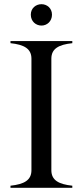

<svg xmlns="http://www.w3.org/2000/svg" viewBox="-20 -896 395 916"><path d="M30 -10V0H325V-10C260 -17 225 -36 225 -84V-616C225 -664 260 -683 325 -690V-700H30V-690C95 -683 130 -664 130 -616V-84C130 -36 95 -17 30 -10ZM228 -826C228 -857 204 -876 178 -876C151 -876 127 -857 127 -826C127 -794 151 -774 178 -774C204 -774 228 -794 228 -826Z"/></svg>

Font: Sprat Condesed
Style: Regular
Weight: 400
Width: 3
Designer: Ethan Nakache
Foundry: Collletttivo
Version: Version 2.000;Glyphs 3.2 (3217)